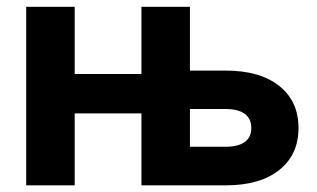

<svg xmlns="http://www.w3.org/2000/svg" viewBox="-20 -556 952 576"><path d="M512.2 0V-115.7H656.2Q694.3 -115.7 714.1 -129.9Q733.9 -144 733.9 -171.9Q733.9 -200.2 714.1 -214.6Q694.3 -229 656.2 -229H493.7V-344.2H657.7Q759.8 -344.2 817.6 -298.3Q875.5 -252.4 875.5 -171.9Q875.5 -91.8 817.6 -45.9Q759.8 0 657.7 0ZM58.6 0V-535.6H204.1V0ZM163.6 -215.8V-334H444.8V-215.8ZM404.3 0V-535.6H549.8V0Z"/></svg>

Font: Inter 20pt
Style: Bold
Weight: 700
Version: Version 4.001;git-66647c0bb